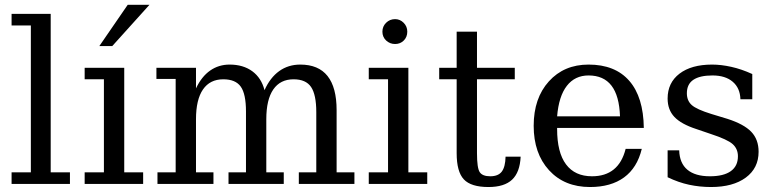

<svg xmlns="http://www.w3.org/2000/svg" viewBox="-20 -751 3164 784"><path d="M187 -47.4H265.6V0H27.3V-47.4H106V-647H27.3V-694.3H187Z M487.3 -47.4H564.5V0H325.7V-47.4H404.3V-427.2H325.7V-474.1H487.3ZM501.5 -731.4H590.3L438.5 -563H385.7Z M1060.1 -382.8Q1083 -434.1 1120.1 -460.7Q1157.2 -487.3 1206.1 -487.3Q1280.3 -487.3 1317.4 -440.7Q1354.5 -394 1354.5 -301.3V-47.4H1427.2V0H1200.2V-47.4H1271.5V-293Q1271.5 -364.3 1250.2 -395.8Q1229 -427.2 1178.7 -427.2Q1124.5 -427.2 1095.9 -385.7Q1067.4 -344.2 1067.4 -264.2V-47.4H1138.7V0H913.1V-47.4H984.4V-295.9Q984.4 -367.2 963.1 -397.2Q941.9 -427.2 891.6 -427.2Q837.4 -427.2 808.8 -385.7Q780.3 -344.2 780.3 -264.2V-47.4H851.6V0H623V-47.4H697.3V-428.7H618.7V-474.1H780.3V-390.1Q803.2 -438.5 838.1 -462.9Q873 -487.3 917.5 -487.3Q973.1 -487.3 1010.3 -460Q1047.4 -432.6 1060.1 -382.8Z M1541.5 -621.6Q1541.5 -643.1 1556.6 -658Q1571.8 -672.9 1593.3 -672.9Q1613.3 -672.9 1628.2 -658Q1643.1 -643.1 1643.1 -621.6Q1643.1 -600.1 1628.9 -585.7Q1614.7 -571.3 1593.3 -571.3Q1571.8 -571.3 1556.6 -585.7Q1541.5 -600.1 1541.5 -621.6ZM1647.5 -47.4H1724.6V0H1485.8V-47.4H1564.5V-427.2H1485.8V-474.1H1647.5Z M1844.7 -427.2H1773.4V-474.1H1844.7V-621.6H1927.7V-474.1H2082V-427.2H1927.7V-125.5Q1927.7 -64.5 1939 -47.9Q1950.2 -31.2 1981.9 -31.2Q2014.6 -31.2 2029.1 -50.5Q2043.5 -69.8 2044.4 -111.3H2106Q2103 -47.4 2071 -17.3Q2039.1 12.7 1974.6 12.7Q1903.3 12.7 1874 -18.6Q1844.7 -49.8 1844.7 -125.5Z M2608.9 -228.5H2254.9V-224.1Q2254.9 -128.4 2291.3 -79.8Q2327.6 -31.2 2397.5 -31.2Q2451.7 -31.2 2486.1 -59.1Q2520.5 -86.9 2534.7 -143.1H2600.6Q2582 -65.9 2528.3 -26.6Q2474.6 12.7 2389.2 12.7Q2284.7 12.7 2221.9 -55.9Q2159.2 -124.5 2159.2 -237.3Q2159.2 -350.1 2221.2 -418.7Q2283.2 -487.3 2383.3 -487.3Q2491.7 -487.3 2549.6 -420.9Q2607.4 -354.5 2608.9 -228.5ZM2511.7 -275.9Q2508.8 -359.9 2476.8 -401.4Q2444.8 -442.9 2383.3 -442.9Q2327.6 -442.9 2294.7 -400.6Q2261.7 -358.4 2254.9 -275.9Z M2706.1 -27.3V-137.2H2753.4Q2754.9 -84.5 2786.9 -57.9Q2818.8 -31.2 2878.9 -31.2Q2934.6 -31.2 2963.9 -52Q2993.2 -72.8 2993.2 -112.8Q2993.2 -143.1 2971.9 -162.4Q2950.7 -181.6 2881.8 -204.1L2823.2 -224.1Q2761.7 -244.1 2733.9 -273.4Q2706.1 -302.7 2706.1 -348.6Q2706.1 -413.1 2754.6 -450.2Q2803.2 -487.3 2887.7 -487.3Q2924.8 -487.3 2966.3 -478Q3007.8 -468.8 3051.8 -448.7V-345.7H3003.4Q3002 -391.6 2971.9 -417.2Q2941.9 -442.9 2889.2 -442.9Q2837.4 -442.9 2811 -425Q2784.7 -407.2 2784.7 -370.1Q2784.7 -339.8 2804.7 -322Q2824.7 -304.2 2884.8 -285.6L2950.7 -265.6Q3017.6 -244.1 3047.6 -212.9Q3077.6 -181.6 3077.6 -131.3Q3077.6 -64.5 3025.4 -25.9Q2973.1 12.7 2883.3 12.7Q2837.4 12.7 2793.9 3.4Q2750.5 -5.9 2706.1 -27.3Z"/></svg>

Font: KhunPaOh
Style: Regular
Weight: 400
Designer: Khon Soe Zaw Thu
Version: Version 1.00 July 11, 2016, initial release